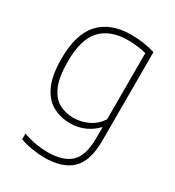

<svg xmlns="http://www.w3.org/2000/svg" viewBox="-186 -657 908 996"><g transform="rotate(30 268.0 -159.0)"><path d="M233 230Q199.5 230 159.2 223.5Q119 217 86.5 204.5V170.5Q126.5 184.5 162.8 190.8Q199 197 233.5 197Q326 197 371.2 154.8Q416.5 112.5 416.5 6V-56.5H413.5Q388.5 -29 349 -10Q309.5 9 258.5 9Q202.5 9 156 -16Q109.5 -41 81.8 -99.8Q54 -158.5 54 -259Q54 -408 119.8 -478Q185.5 -548 308.5 -548Q345 -548 382 -542.5Q419 -537 450.5 -527V3.5Q450.5 126 395.5 178Q340.5 230 233 230ZM260.5 -24Q304.5 -24 346.8 -43.8Q389 -63.5 416.5 -104.5V-501.5Q395.5 -507 366.5 -511Q337.5 -515 306.5 -515Q201 -515 145.5 -455.8Q90 -396.5 90 -263Q90 -170 112.8 -118Q135.5 -66 174 -45Q212.5 -24 260.5 -24Z"/></g></svg>

Font: Encode Sans Th
Style: Regular
Weight: 100
Designer: Multiple Designers
Foundry: Impallari Type
Version: Version 3.002; ttfautohint (v1.8.3) -l 8 -r 50 -G 200 -x 14 